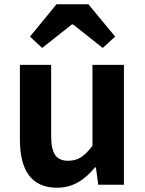

<svg xmlns="http://www.w3.org/2000/svg" viewBox="-20 -863 677 897"><path d="M246 14C323 14 376 -24 424 -81H428L439 0H559V-560H412V-182C374 -132 344 -112 299 -112C244 -112 219 -142 219 -229V-560H73V-211C73 -70 125 14 246 14ZM120 -692 177 -639 316 -749H321L460 -639L518 -692L393 -843H244Z"/></svg>

Font: Noto Sans Mono CJK TC
Style: Bold
Weight: 700
Designer: Ryoko NISHIZUKA 西塚涼子 (kana, bopomofo & ideographs); Paul D. Hunt (Latin, Greek & Cyrillic); Sandoll Communications 산돌커뮤니
Foundry: Adobe
Version: Version 2.004;hotconv 1.0.118;makeotfexe 2.5.65603